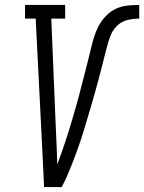

<svg xmlns="http://www.w3.org/2000/svg" viewBox="-20 -755 582 775"><path d="M158 0 146 -245 124 -680H81V-735H243V-680H187L205 -245Q207 -207 208.5 -168.5Q210 -130 211 -91Q220 -114 228 -137Q236 -160 243.5 -183Q251 -206 258.5 -229.5Q266 -253 272.5 -276Q279 -299 286 -322.5Q293 -346 299 -369.5Q305 -393 311 -416Q317 -439 323 -462.5Q329 -486 335 -509.5Q341 -533 346.5 -556.5Q352 -580 359 -603.5Q366 -627 377.5 -649Q389 -671 407 -690Q425 -709 447.5 -719.5Q470 -730 494 -732.5Q518 -735 542 -735V-680Q518 -680 493.5 -674Q469 -668 451 -649.5Q433 -631 424.5 -607Q416 -583 410 -559.5Q404 -536 398 -512.5Q392 -489 386 -465.5Q380 -442 373.5 -418.5Q367 -395 360.5 -371.5Q354 -348 347 -324.5Q340 -301 333 -277.5Q326 -254 319 -230.5Q312 -207 304 -183.5Q296 -160 287.5 -137Q279 -114 270 -91Q261 -68 251 -45Q241 -22 229 0Z"/></svg>

Font: Iosevka Slab Light
Style: Italic
Weight: 300
Italic angle: -9°
Monospace: yes
Designer: Belleve Invis
Foundry: Belleve Invis
Version: Version 11.1.1; ttfautohint (v1.8.3)